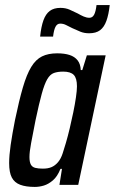

<svg xmlns="http://www.w3.org/2000/svg" viewBox="-20 -728 452 756"><path d="M117 8Q82 8 59.5 -0.5Q37 -9 26.5 -29Q16 -49 16 -86Q16 -116 22 -157.5Q28 -199 39 -255Q55 -332 70 -383.5Q85 -435 103 -464.5Q121 -494 145.5 -506Q170 -518 205 -518Q234 -518 254 -511.5Q274 -505 285.5 -490.5Q297 -476 298 -452H304L322 -510H396L288 0H214L224 -63H218Q206 -33 188.5 -18Q171 -3 153 2.5Q135 8 117 8ZM149 -64Q169 -64 183 -70Q197 -76 208.5 -89.5Q220 -103 227 -125Q232 -140 239.5 -165.5Q247 -191 254.5 -222.5Q262 -254 268.5 -285.5Q275 -317 279 -344.5Q283 -372 283 -388Q283 -420 270.5 -433Q258 -446 229 -446Q207 -446 192 -440.5Q177 -435 166 -416Q155 -397 144.5 -359Q134 -321 120 -255Q109 -199 102.5 -164.5Q96 -130 96 -110Q96 -90 101.5 -80Q107 -70 119 -67Q131 -64 149 -64ZM138 -584Q142 -623 151 -648Q160 -673 176 -685Q192 -697 218 -697Q238 -697 254 -690Q270 -683 286 -675Q298 -668 309.5 -663Q321 -658 332 -658Q344 -658 350.5 -670Q357 -682 360 -708H412Q408 -671 399 -646Q390 -621 374 -609Q358 -597 331 -597Q312 -597 297 -603Q282 -609 265 -617Q252 -623 241 -629Q230 -635 217 -635Q205 -635 198.5 -622.5Q192 -610 189 -584Z"/></svg>

Font: Saira ExtraCondensed Medium
Style: Italic
Weight: 500
Width: 2
Italic angle: -12°
Designer: Hector Gatti with collaboration of the Omnibus-Type team
Foundry: Omnibus-Type
Version: Version 1.101